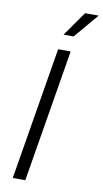

<svg xmlns="http://www.w3.org/2000/svg" viewBox="-102 -991 557 1037"><g transform="rotate(10 176.0 -472.0)"><path d="M236.3 -727.5 115.7 0H46.9L167.5 -727.5ZM182.6 -810.1 276.9 -944.3H351.6L237.8 -810.1Z"/></g></svg>

Font: Inter 18pt Light
Style: Italic
Weight: 300
Italic angle: -9.3988°
Designer: Rasmus Andersson
Foundry: rsms
Version: Version 4.001;git-66647c0bb